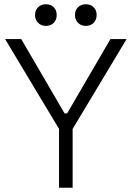

<svg xmlns="http://www.w3.org/2000/svg" viewBox="-20 -884 620 904"><path d="M258 0V-277L4 -700H80L284 -350H296L500 -700H576L322 -277V0ZM333 -813Q333 -836 347.5 -850Q362 -864 384 -864Q407 -864 421 -850Q435 -836 435 -813Q435 -791 421 -776.5Q407 -762 384 -762Q362 -762 347.5 -776.5Q333 -791 333 -813ZM145 -813Q145 -836 159.5 -850Q174 -864 196 -864Q219 -864 233 -850Q247 -836 247 -813Q247 -791 233 -776.5Q219 -762 196 -762Q174 -762 159.5 -776.5Q145 -791 145 -813Z"/></svg>

Font: Space Grotesk Frontify Light
Style: Regular
Weight: 300
Designer: Florian Karsten
Version: Version 2.000